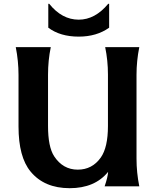

<svg xmlns="http://www.w3.org/2000/svg" viewBox="-20 -987 821 1017"><path d="M235.8 -966.8H240.7Q308.1 -882.8 397 -882.8Q483.4 -882.8 553.2 -966.8H558.1V-840.3Q491.7 -793 397 -793Q298.8 -793 235.8 -840.3ZM717.8 0H534.2Q550.8 -48.3 552.7 -76.7Q482.4 9.8 349.1 9.8Q214.8 9.8 142.1 -78.1Q78.1 -155.3 78.1 -316.9V-589.8Q78.1 -663.6 63.5 -737.3H249Q234.4 -667 234.4 -590.8V-319.8Q234.4 -209.5 266.6 -159.7Q313 -88.4 392.1 -88.4Q468.3 -88.4 513.7 -152.3Q551.8 -206.1 551.8 -319.8V-591.8Q551.8 -667 537.1 -737.3H717.8Q703.1 -664.1 703.1 -590.8V-146.5Q703.1 -73.2 717.8 0Z"/></svg>

Font: Classica
Style: Bold
Weight: 700
Designer: Wojciech Kalinowski "wmk69" (wmk69@o2.pl)
Foundry: Wojciech Kalinowski "wmk69" (wmk69@o2.pl)
Version: Version 2.1.1; 2021-05-14